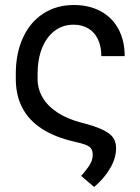

<svg xmlns="http://www.w3.org/2000/svg" viewBox="-20 -557 550 755"><path d="M470.3 -336.3H378.5Q378.5 -374.7 365 -402.8Q351.5 -430.9 326.8 -445.4Q302.1 -459.9 269.3 -459.9Q226.5 -459.9 194.4 -435.4Q162.3 -410.9 145 -367.1Q127.8 -323.2 127.8 -266.6V-247.2Q127.8 -206.8 147.8 -173.2Q167.8 -139.5 206.3 -114.3Q244.8 -89.1 300.4 -74.6Q355 -60.8 384.7 -46.3Q414.4 -31.8 425.4 -14.8Q436.5 2.1 436.5 25.6Q436.5 65.6 412.1 106.4Q387.8 147.1 350.1 178.2L299 134.7Q317.7 113.6 327.3 99.6Q337 85.6 340.8 74.8Q344.6 63.9 344.6 51.8Q344.6 35.9 338.4 27.3Q332.2 18.6 317.3 12.6Q302.5 6.6 272.1 0Q195.4 -17.6 144.3 -50.9Q93.2 -84.3 67.7 -133.3Q42.1 -182.3 42.1 -247.2V-266.6Q42.1 -347 70.1 -408.3Q98.1 -469.6 149.9 -503.5Q201.7 -537.3 270.7 -537.3Q330.1 -537.3 375.3 -513.1Q420.6 -489 445.4 -443.4Q470.3 -397.8 470.3 -336.3Z"/></svg>

Font: Pretendard Variable
Style: Regular
Weight: 400
Designer: Base glyphs from Inter by Rasmus Andersson; Hangul glyphs from Noto Sans CJK(Source Han Sans) by Jang Soo-young and Kang
Foundry: Kil Hyung-jin
Version: Version 1.100;FEAKit 1.0